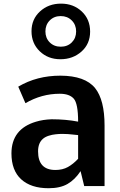

<svg xmlns="http://www.w3.org/2000/svg" viewBox="-20 -1000 647 1032"><path d="M41.5 0ZM399.9 -346.2Q399.9 -443.8 376 -470.2Q352.5 -496.1 301.3 -496.1Q203.6 -496.1 116.7 -445.3L78.1 -534.2Q177.7 -593.3 304.7 -593.3Q437.5 -592.8 491.2 -526.4Q542 -462.9 542 -325.2V0H432.6L413.1 -80.1Q382.8 -34.2 343 -11.2Q303.2 11.7 241.2 11.7Q146.5 11.7 94 -36.1Q41.5 -84 41.5 -175.8Q42 -306.6 172.9 -345.7Q210.9 -357.4 257.8 -358.9Q334 -358.9 399.9 -346.2ZM399.9 -273.9 366.2 -277.3 344.7 -279.3Q330.1 -280.3 314.7 -280.3Q299.3 -280.3 279.8 -278.3Q260.3 -276.4 241.5 -270.3Q222.7 -264.2 210.9 -253.9Q184.6 -231.4 184.6 -186.5Q184.6 -86.4 277.8 -86.4Q316.4 -86.4 345 -102.3Q373.5 -118.2 399.9 -146.5ZM389.2 -831.1Q389.2 -866.7 365.7 -890.1Q342.3 -913.6 306.4 -913.6Q270.5 -913.6 247.3 -890.1Q224.1 -866.7 224.1 -831.1Q224.1 -795.4 247.3 -772.2Q270.5 -749 306.6 -749Q342.8 -749 366 -772.2Q389.2 -795.4 389.2 -831.1ZM304.7 -681.6Q237.8 -681.6 193.6 -724.4Q149.4 -767.1 149.4 -832Q149.4 -897 195.1 -938.7Q240.7 -980.5 307.9 -980.5Q375 -980.5 419.7 -938.2Q464.4 -896 464.4 -830.1Q464.4 -764.2 418 -722.9Q371.6 -681.6 304.7 -681.6Z"/></svg>

Font: Dhyana
Style: Bold
Weight: 700
Foundry: Vernon Adams
Version: Version 1.002; ttfautohint (v0.8.51-6076)